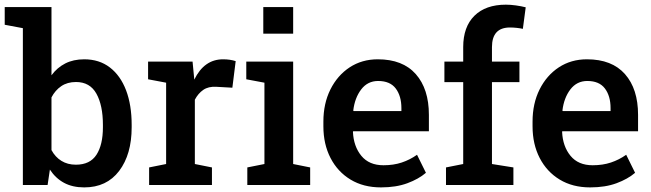

<svg xmlns="http://www.w3.org/2000/svg" viewBox="-30 -792 2788 822"><path d="M330.6 10.3Q280.3 10.3 244.1 -9.3Q208 -28.8 183.6 -65.9L173.8 0H67.9V-671.4L-9.8 -686V-761.7H190.4V-469.7Q214.4 -502.4 249.3 -520.3Q284.2 -538.1 330.6 -538.1Q395 -538.1 440.4 -503.2Q485.8 -468.3 509.8 -405.3Q533.7 -342.3 533.7 -257.3V-247.1Q533.7 -130.9 480.2 -60.3Q426.8 10.3 330.6 10.3ZM294.9 -86.9Q355.5 -86.9 383.1 -129.6Q410.6 -172.4 410.6 -247.1V-257.3Q410.6 -340.8 382.8 -390.9Q355 -440.9 295.4 -440.9Q258.3 -440.9 232.2 -423.1Q206.1 -405.3 190.4 -375V-149.4Q206.5 -119.6 232.9 -103.3Q259.3 -86.9 294.9 -86.9Z M608.4 0V-75.2L681.2 -89.8V-438L604 -452.6V-528.3H794.4L800.8 -461.9L801.8 -451.2Q844.2 -538.1 924.8 -538.1Q955.1 -538.1 979 -530.3L964.8 -416.5L896 -420.4Q862.3 -422.4 840.3 -407.2Q818.4 -392.1 804.2 -365.2V-89.8L877.4 -75.2V0Z M1028.8 0V-75.2L1102.1 -89.8V-438L1024.4 -452.6V-528.3H1225.1V-89.8L1297.9 -75.2V0ZM1097.2 -647.9V-761.7H1225.1V-647.9Z M1601.1 10.3Q1525.9 10.3 1470.7 -23.2Q1415.5 -56.6 1385 -115.7Q1354.5 -174.8 1354.5 -251V-271.5Q1354.5 -348.6 1384.5 -408.9Q1414.6 -469.2 1467 -503.7Q1519.5 -538.1 1587.4 -538.1Q1694.3 -538.1 1750.2 -474.6Q1806.2 -411.1 1806.2 -300.3V-230H1481.9L1481 -227.5Q1483.9 -165 1517.1 -124.8Q1550.3 -84.5 1611.8 -84.5Q1654.8 -84.5 1689.9 -96.2Q1725.1 -107.9 1755.4 -129.4L1793.5 -52.2Q1762.2 -25.4 1714.1 -7.6Q1666 10.3 1601.1 10.3ZM1483.9 -316.4H1688.5V-329.1Q1688.5 -380.9 1664.3 -413.1Q1640.1 -445.3 1588.9 -445.3Q1543.9 -445.3 1516.4 -409.2Q1488.8 -373 1482.4 -318.8Z M1879.4 0V-75.2L1953.1 -89.8V-440.4H1872.6V-528.3H1953.1V-590.3Q1953.1 -677.2 2001.2 -724.6Q2049.3 -772 2135.7 -772Q2155.8 -772 2178.7 -768.8Q2201.7 -765.6 2220.7 -760.7L2208.5 -668.5Q2198.2 -670.9 2183.1 -672.6Q2168 -674.3 2153.3 -674.3Q2076.2 -674.3 2076.2 -590.3V-528.3H2193.8V-440.4H2076.2V-89.8L2168 -75.2V0Z M2496.6 10.3Q2421.4 10.3 2366.2 -23.2Q2311 -56.6 2280.5 -115.7Q2250 -174.8 2250 -251V-271.5Q2250 -348.6 2280 -408.9Q2310.1 -469.2 2362.5 -503.7Q2415 -538.1 2482.9 -538.1Q2589.8 -538.1 2645.8 -474.6Q2701.7 -411.1 2701.7 -300.3V-230H2377.4L2376.5 -227.5Q2379.4 -165 2412.6 -124.8Q2445.8 -84.5 2507.3 -84.5Q2550.3 -84.5 2585.4 -96.2Q2620.6 -107.9 2650.9 -129.4L2689 -52.2Q2657.7 -25.4 2609.6 -7.6Q2561.5 10.3 2496.6 10.3ZM2379.4 -316.4H2584V-329.1Q2584 -380.9 2559.8 -413.1Q2535.6 -445.3 2484.4 -445.3Q2439.5 -445.3 2411.9 -409.2Q2384.3 -373 2377.9 -318.8Z"/></svg>

Font: Roboto Slab Medium
Style: Regular
Weight: 500
Designer: Google
Version: Version 2.001; ttfautohint (v1.8.3)